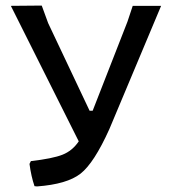

<svg xmlns="http://www.w3.org/2000/svg" viewBox="-20 -662 613 690"><path d="M86 -73 91 -83Q169 -92 204.5 -106Q240 -120 263 -154L19 -641L130 -642L153 -579L302 -264H313L438 -584L457 -641H559L373 -198Q318 -76 269.5 -38Q221 0 113 8L104 7Q92 -28 86 -73Z"/></svg>

Font: Alegreya Sans Medium
Style: Regular
Weight: 500
Designer: Juan Pablo del Peral
Foundry: Huerta Tipografica
Version: Version 2.007